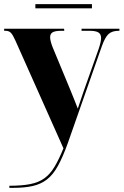

<svg xmlns="http://www.w3.org/2000/svg" viewBox="-22 -674 594 923"><path d="M23 219Q83 219 123.5 211Q164 203 191.5 183Q219 163 240 128Q261 93 283 39L52 -479Q40 -506 30.5 -516Q21 -526 5 -526H-2V-536H286L287 -526H274Q244 -526 231.5 -519Q219 -512 219 -495Q219 -478 231 -447L316 -242Q328 -213 336 -192.5Q344 -172 352 -152Q359 -174 366 -193.5Q373 -213 379 -232L453 -441Q464 -474 464 -491Q464 -510 451 -518Q438 -526 408 -526H370V-536H552V-526H549Q517 -526 500 -510.5Q483 -495 468 -453L304 14Q280 81 256.5 123.5Q233 166 204 188.5Q175 211 136 220Q97 229 43 229H23ZM148 -634V-654H420V-634Z"/></svg>

Font: Noto Serif Display SemiCondensed ExtraBold
Style: Regular
Weight: 800
Width: 4
Designer: Monotype Design Team
Foundry: Monotype Imaging Inc.
Version: Version 2.009